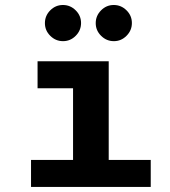

<svg xmlns="http://www.w3.org/2000/svg" viewBox="-20 -738 672 758"><path d="M102.5 0V-106.5H268.4V-389.5H128.3V-496H409.2V-106.5H575.1V0ZM429.5 -575.5Q400.4 -575.5 379.2 -596.6Q357.9 -617.6 357.9 -646.7Q357.9 -675.9 379 -697.1Q400 -718.3 429.1 -718.3Q458.3 -718.3 479.5 -697.2Q500.7 -676.2 500.7 -647.1Q500.7 -618 479.6 -596.8Q458.6 -575.5 429.5 -575.5ZM228.8 -575.5Q199.7 -575.5 178.5 -596.6Q157.3 -617.6 157.3 -646.7Q157.3 -675.9 178.3 -697.1Q199.4 -718.3 228.5 -718.3Q257.6 -718.3 278.8 -697.2Q300 -676.2 300 -647.1Q300 -618 279 -596.8Q258 -575.5 228.8 -575.5Z"/></svg>

Font: Atkinson Hyperlegible Mono ExtraLight
Style: Regular
Weight: 200
Monospace: yes
Designer: Elliott Scott, Megan Eiswerth, Linus Boman, Theodore Petrosky, Letters from Sweden
Foundry: Applied Design Works, Letters from Sweden
Version: Version 2.001